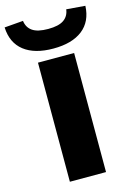

<svg xmlns="http://www.w3.org/2000/svg" viewBox="-180 -1028 759 1098"><g transform="rotate(-15 199.0 -479.0)"><path d="M92 0V-705H306V0ZM199 -760Q88 -760 26 -808.5Q-36 -857 -40 -949L71 -958Q76 -918 106.5 -897Q137 -876 199 -876Q261 -876 291.5 -897Q322 -918 327 -958L438 -949Q434 -857 372 -808.5Q310 -760 199 -760Z"/></g></svg>

Font: Nunito Sans 10pt Expanded Black
Style: Regular
Weight: 900
Width: 7
Designer: Vernon Adams
Foundry: Vernon Adams
Version: Version 3.101;gftools[0.9.27]